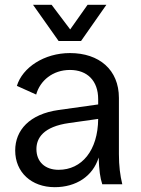

<svg xmlns="http://www.w3.org/2000/svg" viewBox="-20 -764 584 796"><path d="M207 12C295 12 365 -33 389 -111C391 -58 395 -27 404 0H487C478 -37 473 -76 473 -125V-358C473 -475 391 -544 270 -544C163 -544 73 -484 50 -408L130 -372C146 -430 199 -474 270 -474C342 -474 387 -429 387 -353V-331L223 -308C102 -291 43 -224 43 -140C43 -50 110 12 207 12ZM223 -594H316L421 -744H343L271 -642L194 -744H117ZM131 -146C131 -191 159 -239 267 -254L387 -271C386 -140 319 -60 223 -60C167 -60 131 -93 131 -146Z"/></svg>

Font: Ronzino
Style: Regular
Weight: 400
Designer: Nunzio Mazzaferro
Foundry: Collletttivo
Version: Version 1.000;Glyphs 3.3 (3337)